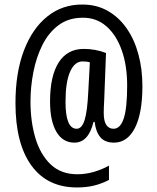

<svg xmlns="http://www.w3.org/2000/svg" viewBox="-20 -740 691 844"><path d="M606 -362Q606 -242 573 -177.5Q540 -113 481 -113Q441 -113 421 -137Q401 -161 396 -204H391Q369 -113 307 -113Q256 -113 228 -160.5Q200 -208 200 -294Q200 -406 238 -465.5Q276 -525 348 -525Q400 -525 446 -507L438 -299Q437 -284 436.5 -268.5Q436 -253 436 -244Q436 -207 447.5 -190.5Q459 -174 479 -174Q509 -174 524 -219.5Q539 -265 539 -364Q539 -452 515 -519.5Q491 -587 447 -625Q403 -663 343 -662Q281 -662 237 -629Q193 -596 166 -541.5Q139 -487 126.5 -422Q114 -357 114 -294Q114 -206 135.5 -133.5Q157 -61 202.5 -17.5Q248 26 320 26Q358 26 394.5 15Q431 4 459 -12V51Q428 67 394.5 75.5Q361 84 318 84Q188 84 118 -12.5Q48 -109 48 -287Q48 -420 85 -517.5Q122 -615 188.5 -668Q255 -721 343 -720Q405 -720 454 -692Q503 -664 537 -615Q571 -566 588.5 -501Q606 -436 606 -362ZM268 -292Q268 -174 317 -174Q340 -174 352 -212.5Q364 -251 368 -336L375 -466Q363 -470 343 -470Q308 -470 288 -424.5Q268 -379 268 -292Z"/></svg>

Font: Noto Sans Bengali ExtraCondensed
Style: Regular
Weight: 400
Width: 2
Designer: Jelle Bosma - Monotype Design Team
Foundry: Monotype Imaging Inc.
Version: Version 2.003; ttfautohint (v1.8.4.7-5d5b)